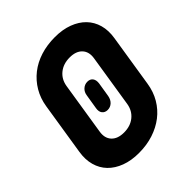

<svg xmlns="http://www.w3.org/2000/svg" viewBox="-202 -862 1004 1004"><g transform="rotate(-45 300.0 -360.0)"><path d="M182 -215Q175 -172 198.5 -146.5Q222 -121 269 -121Q316 -121 347.5 -146.5Q379 -172 386 -215L432 -506Q439 -549 415.5 -574.5Q392 -600 345 -600Q298 -600 266.5 -574.5Q235 -549 228 -506ZM78 -506Q86 -557 110.5 -598.5Q135 -640 172.5 -669.5Q210 -699 259 -714.5Q308 -730 366 -730Q422 -730 466 -713.5Q510 -697 538.5 -667.5Q567 -638 578.5 -597Q590 -556 582 -506L536 -215Q528 -163 503.5 -121.5Q479 -80 441.5 -51Q404 -22 355 -6Q306 10 248 10Q192 10 148 -6.5Q104 -23 75.5 -52.5Q47 -82 35.5 -123.5Q24 -165 32 -215ZM268 -395Q271 -418 286 -431.5Q301 -445 321 -445Q341 -445 351 -431.5Q361 -418 358 -395L345 -315Q341 -292 326.5 -278.5Q312 -265 292 -265Q272 -265 261.5 -278.5Q251 -292 255 -315Z"/></g></svg>

Font: JetBrains Mono ExtraBold
Style: Italic
Weight: 800
Designer: Philipp Nurullin, Konstantin Bulenkov
Foundry: JetBrains
Version: Version 1.000; ttfautohint (v1.8.3)